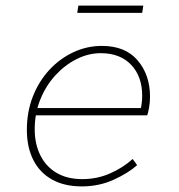

<svg xmlns="http://www.w3.org/2000/svg" viewBox="-20 -654 640 686"><path d="M272 12Q210 12 166 -12.5Q122 -37 99 -82.5Q76 -128 76 -190Q76 -255 97.5 -309.5Q119 -364 156.5 -404.5Q194 -445 242.5 -467.5Q291 -490 344 -490Q428 -490 472 -438Q516 -386 516 -309Q516 -287 512.5 -268.5Q509 -250 506 -242H100L106 -268H508L482 -262Q485 -274 486.5 -287Q488 -300 488 -312Q488 -381 448.5 -422.5Q409 -464 340 -464Q296 -464 254 -443Q212 -422 178 -385Q144 -348 124 -298.5Q104 -249 104 -192Q104 -140 124 -99.5Q144 -59 182 -36.5Q220 -14 274 -14Q327 -14 373.5 -34.5Q420 -55 454 -86L470 -64Q439 -36 386.5 -12Q334 12 272 12ZM256 -608 260 -634H492L488 -608Z"/></svg>

Font: SourceCodeVF
Style: Italic
Weight: 200
Italic angle: -11°
Monospace: yes
Designer: Paul D. Hunt, Teo Tuominen
Foundry: Adobe
Version: Version 1.026;hotconv 1.1.0;makeotfexe 2.6.0